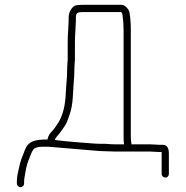

<svg xmlns="http://www.w3.org/2000/svg" viewBox="-20 -637 771 797"><path d="M65 140C72.9 140 80 132.9 80 125V117C80 112.3 80.3 108 81 104C86 74 90.5 43 102 20C107.9 2.4 113.6 -9.9 119.3 -17.2C124.9 -24.4 138.2 -28 159 -28H180L394 -10L455 -8H602L640 -6H651V85C651 93.2 658.2 100 666.5 100C674.9 100 681 93.2 681 85V0C681 -24 672.3 -36 655 -36H640L602 -38H526C524 -48 523 -58.3 523 -69V-514C523 -539.3 521.2 -563 517.5 -585C515.3 -598 500 -617 484 -617H324C316 -617 307.5 -616.5 298.5 -615.5C279.8 -613.4 265 -587.1 265 -566V-552L263 -511C261.7 -495 261 -478.7 261 -462V-391L259 -359L258 -321L255 -280L252 -232C248.3 -188.1 238 -152.7 221 -126C210 -108.7 201.1 -96.9 194.2 -90.5C187.4 -84.1 182 -74.9 178 -63V-58C122.4 -58 97.2 -50.8 83 -13.5C72.9 12.9 65.1 27.5 57.5 65.5C53.9 83.7 50 94.5 50 117V125C50 132.9 57.1 140 65 140ZM324 -587H483L488 -579C491.3 -555.7 493 -534 493 -514V-69C493 -55 493.7 -44.7 495 -38H455C445 -38 432.7 -38.7 418 -40H395C387 -40 379.2 -40.3 371.5 -41C321.8 -45.3 260.3 -48.5 208 -56C208.8 -60.8 211 -65 214.6 -68.6C223.3 -77.3 252.7 -116.6 257.7 -130.4C269.2 -161.9 278.2 -180.5 282 -230L285 -280L288 -321L289 -359L291 -391V-462C291 -476.7 291.7 -492.7 293 -510L295 -552V-566C295 -583 302.4 -587 324 -587Z"/></svg>

Font: MewTooHand
Style: Regular
Weight: 400
Designer: Mew Too, Robert Jablonski
Version: Version 0.77